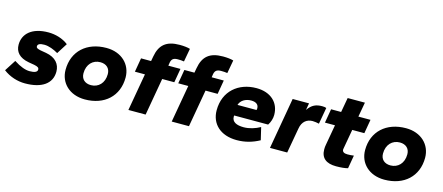

<svg xmlns="http://www.w3.org/2000/svg" viewBox="-48 -1182 3920 1699"><g transform="rotate(15 1912.0 -332.0)"><path d="M202 10C357 10 445 -53 445 -162C445 -230 403 -283 314 -299L261 -308C229 -315 220 -321 220 -334C220 -355 240 -365 281 -365C322 -365 370 -346 409 -323L471 -421C420 -461 352 -480 288 -480C138 -480 60 -407 60 -307C60 -242 99 -195 187 -179L240 -170C275 -163 285 -154 285 -139C285 -116 261 -105 214 -105C177 -105 129 -121 69 -160L3 -57C62 -12 134 10 202 10Z M750 10C930 10 1050 -100 1050 -270C1050 -390 959 -480 820 -480C640 -480 519 -370 519 -200C519 -80 610 10 750 10ZM770 -126C715 -126 680 -158 680 -211C680 -294 732 -344 800 -344C855 -344 890 -312 890 -259C890 -176 838 -126 770 -126Z M1306 0 1366 -342H1477L1499 -470H1388L1393 -502C1400 -533 1416 -546 1455 -546C1472 -546 1497 -545 1512 -542L1534 -663C1511 -670 1477 -674 1438 -674C1315 -674 1257 -622 1238 -514L1230 -470H1138L1116 -342H1208L1148 0Z M1703 0 1763 -342H1874L1896 -470H1785L1790 -502C1797 -533 1813 -546 1852 -546C1869 -546 1894 -545 1909 -542L1931 -663C1908 -670 1874 -674 1835 -674C1712 -674 1654 -622 1635 -514L1627 -470H1535L1513 -342H1605L1545 0Z M2142 10C2218 10 2285 -9 2349 -44L2322 -158C2277 -133 2224 -116 2172 -116C2107 -116 2064 -136 2064 -184C2064 -189 2064 -192 2065 -195H2376C2395 -223 2406 -259 2406 -291C2406 -403 2326 -480 2194 -480C2030 -480 1903 -376 1903 -200C1903 -77 1991 10 2142 10ZM2177 -362C2224 -362 2246 -341 2246 -309C2246 -302 2245 -297 2243 -293H2069C2082 -337 2126 -362 2177 -362Z M2603 0 2644 -230C2655 -298 2698 -327 2749 -327C2770 -327 2789 -323 2808 -319L2835 -470C2826 -474 2813 -476 2797 -476C2741 -476 2702 -460 2666 -407L2677 -470H2527L2445 0Z M3051 6C3098 6 3134 2 3159 -5L3180 -126C3164 -123 3138 -122 3121 -122C3090 -122 3074 -133 3074 -154C3074 -159 3075 -163 3076 -167L3107 -342H3218L3240 -470H3129L3153 -604H2995L2971 -470H2879L2857 -342H2949L2916 -155C2913 -142 2912 -127 2912 -112C2912 -32 2962 6 3051 6Z M3494 10C3674 10 3794 -100 3794 -270C3794 -390 3703 -480 3564 -480C3384 -480 3263 -370 3263 -200C3263 -80 3354 10 3494 10ZM3514 -126C3459 -126 3424 -158 3424 -211C3424 -294 3476 -344 3544 -344C3599 -344 3634 -312 3634 -259C3634 -176 3582 -126 3514 -126Z"/></g></svg>

Font: Celebes ExtraBold
Style: Italic
Weight: 800
Italic angle: -10°
Designer: Anugrah Pasau
Foundry: Lafontype
Version: Version 1.000